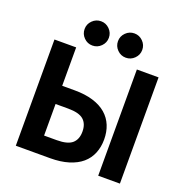

<svg xmlns="http://www.w3.org/2000/svg" viewBox="-155 -1047 1150 1189"><g transform="rotate(20 420.0 -452.5)"><path d="M77 -700H220V-447H303Q371.5 -447 423.8 -431Q476 -415 510.2 -385.3Q544.4 -355.7 561.2 -314.3Q578 -273 578 -222.7Q578 -173.5 561.2 -132.1Q544.4 -90.7 510.2 -61.3Q476 -32 423.8 -16Q371.5 0 303 0H77ZM303 -119Q375 -119 405 -145.5Q435 -172 435 -222.6Q435 -274 405 -300.5Q375 -327 303 -327H220V-119ZM620 -700H763V0H620ZM309.8 -745Q277 -745 253.5 -768.7Q230 -792.3 230 -825.2Q230 -858 253.7 -881.5Q277.3 -905 310.2 -905Q343 -905 366.5 -881.3Q390 -857.7 390 -824.8Q390 -792 366.3 -768.5Q342.7 -745 309.8 -745ZM529.8 -745Q497 -745 473.5 -768.7Q450 -792.3 450 -825.2Q450 -858 473.7 -881.5Q497.3 -905 530.2 -905Q563 -905 586.5 -881.3Q610 -857.7 610 -824.8Q610 -792 586.3 -768.5Q562.7 -745 529.8 -745Z"/></g></svg>

Font: Golos UI VF
Style: Regular
Weight: 400
Designer: A.Korolkova, Vitaly Kuzmin
Foundry: ParaType Ltd
Version: Version 2.000